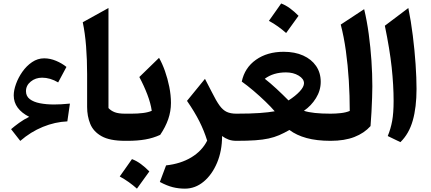

<svg xmlns="http://www.w3.org/2000/svg" viewBox="-20 -831 2544 1133"><path d="M152.3 -141.6Q108.4 -163.6 84.7 -195.3Q61 -227.1 61 -268.1Q61 -298.3 74.5 -335.7Q87.9 -373 112.1 -407.5Q136.2 -441.9 169.2 -464.4Q202.1 -486.8 240.7 -486.8Q275.4 -486.8 310.5 -472.2Q345.7 -457.5 372.1 -436L323.2 -344.7Q275.9 -372.6 228.5 -372.6Q189.5 -372.6 161.4 -349.6Q133.3 -326.7 133.3 -293Q133.3 -263.2 155.8 -246.1Q178.2 -229 215.8 -221.7Q253.4 -214.4 298.3 -214.4Q319.8 -214.4 341.3 -215.6Q362.8 -216.8 392.6 -219.7L377.4 -114.7Q305.2 -111.8 232.9 -82.3Q160.6 -52.7 99.6 0.5L45.4 -68.8Q64.5 -85.4 92.8 -106Q121.1 -126.5 152.3 -141.6Z M620.1 -783.7V-193.4Q634.3 -177.7 656.7 -168.9Q679.2 -160.2 717.8 -160.2H718.3V0H717.8Q627.9 0 579.3 -27.3Q530.8 -54.7 512.5 -100.1Q494.1 -145.5 494.1 -199.7V-393.1Q494.1 -479 488 -557.4Q481.9 -635.7 468.3 -699.7Z M758.8 107.9Q786.1 118.2 811.8 137.2Q837.4 156.2 861.3 180.7Q824.7 231.9 788.1 282.2Q765.6 262.2 740.5 244.1Q715.3 226.1 686.5 210.4Q705.1 184.1 723.1 158.7Q741.2 133.3 758.8 107.9ZM718.3 0Q708.5 0 703.6 -7.8Q698.7 -15.6 698.7 -36.6V-123.5Q698.7 -144.5 703.6 -152.3Q708.5 -160.2 718.3 -160.2H755.9Q792 -160.2 823.5 -164.1Q855 -168 875.5 -177.2Q869.1 -221.7 849.6 -272.9Q830.1 -324.2 802.2 -376.5L918.5 -489.7Q937.5 -456.5 953.4 -411.9Q969.2 -367.2 979 -318.4Q988.8 -269.5 988.8 -223.6Q988.8 -174.3 972.7 -127.7Q956.5 -81.1 925.3 -35.2Q883.8 -16.1 837.6 -8.1Q791.5 0 733.4 0Z M1189.5 -365.7 1231 -285.6Q1255.9 -235.4 1275.6 -208.3Q1295.4 -181.2 1318.1 -170.7Q1340.8 -160.2 1374.5 -160.2H1375V0H1374.5Q1349.1 0 1329.1 -7.3Q1309.1 -14.6 1290.5 -28.3Q1290.5 59.6 1260.7 129.9Q1231 200.2 1181.4 241.2Q1131.8 282.2 1071.3 282.2Q1034.2 282.2 999.8 273.7Q965.3 265.1 923.3 242.7L960 145Q1046.9 135.3 1109.4 97.4Q1171.9 59.6 1202.6 -1Q1184.6 -59.1 1156.5 -115Q1128.4 -170.9 1083.5 -235.8Z M1653.8 -525.4Q1719.7 -525.4 1768.8 -503.4Q1817.9 -481.4 1845.2 -441.7Q1872.6 -401.9 1872.6 -348.1Q1872.6 -297.4 1844.7 -252.2Q1816.9 -207 1773.4 -177.2Q1823.7 -160.2 1930.7 -160.2H1931.2V0H1930.7Q1849.1 0 1789.3 -16.4Q1729.5 -32.7 1688 -64Q1656.2 -45.9 1627.4 -33.4Q1598.6 -21 1564.9 -13.7Q1531.2 -6.3 1485.8 -3.2Q1440.4 0 1375 0Q1369.6 0 1362.5 -7.8Q1355.5 -15.6 1355.5 -36.6V-123.5Q1355.5 -144.5 1361.3 -152.3Q1367.2 -160.2 1375 -160.2Q1458.5 -160.2 1512.5 -164.1Q1566.4 -168 1601.1 -174.3Q1579.6 -199.7 1546.1 -231.9Q1512.7 -264.2 1475.6 -295.7Q1438.5 -327.1 1406.7 -349.6Q1423.8 -431.2 1490.5 -478.3Q1557.1 -525.4 1653.8 -525.4ZM1667.5 -403.8Q1592.8 -403.8 1542.5 -366.2Q1575.2 -340.8 1611.8 -306.9Q1648.4 -272.9 1682.6 -238.3Q1723.6 -264.6 1748.8 -291.7Q1773.9 -318.8 1773.9 -339.8Q1773.9 -365.7 1742.4 -384.8Q1710.9 -403.8 1667.5 -403.8ZM1639.2 -810.5Q1666.5 -800.3 1692.1 -781.2Q1717.8 -762.2 1741.7 -737.8Q1705.1 -686.5 1668.5 -636.2Q1646 -656.2 1620.8 -674.3Q1595.7 -692.4 1566.9 -708Q1585.4 -734.4 1603.5 -759.8Q1621.6 -785.2 1639.2 -810.5Z M2128.9 -776.9Q2145.5 -707.5 2156 -629.6Q2166.5 -551.8 2171.9 -473.1Q2177.2 -394.5 2177.2 -321.3Q2177.2 -295.4 2175.8 -254.9Q2174.3 -214.4 2172.1 -169.9Q2169.9 -125.5 2166.5 -86.9Q2129.4 -45.4 2071.3 -22.7Q2013.2 0 1931.2 0Q1921.4 0 1916.5 -7.8Q1911.6 -15.6 1911.6 -36.6V-123.5Q1911.6 -144.5 1916.5 -152.3Q1921.4 -160.2 1931.2 -160.2Q1961.4 -160.2 1991.5 -163.6Q2021.5 -167 2043.9 -176.3Q2043.9 -266.1 2038.3 -356.4Q2032.7 -446.8 2021 -531Q2009.3 -615.2 1990.7 -686Z M2389.6 -783.7Q2405.3 -707 2416 -620.8Q2426.8 -534.7 2432.4 -452.6Q2438 -370.6 2438 -306.2Q2438 -198.2 2415.8 -119.9Q2393.6 -41.5 2342.8 7.8L2268.1 -28.3Q2285.6 -70.3 2294.2 -117.4Q2302.7 -164.6 2302.7 -235.4Q2302.7 -327.6 2291.3 -433.8Q2279.8 -540 2251 -679.2Z"/></svg>

Font: Pinar Bold
Style: Regular
Weight: 700
Designer: Amin Abedi
Version: Version 3.000